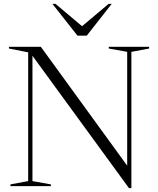

<svg xmlns="http://www.w3.org/2000/svg" viewBox="-20 -955 812 985"><path d="M124.5 -26V-686.5L26 -706V-715H189.5L632.5 -105V-689L538 -706V-715H745V-706L654 -689V10H641.5L146.5 -669V-26L241 -9V0H33.5V-9ZM553 -935 425 -772H377.5L249 -935H265L401 -820.5L537 -935Z"/></svg>

Font: Newsreader 72pt Light
Style: Regular
Weight: 300
Designer: Hugues Gentile
Foundry: Production Type
Version: Version 1.003; ttfautohint (v1.8.3)